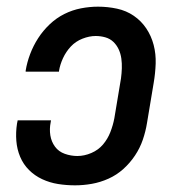

<svg xmlns="http://www.w3.org/2000/svg" viewBox="-20 -548 540 576"><path d="M205 8Q179 8 154 4Q129 0 106.5 -10.5Q84 -21 67 -38Q50 -55 40.5 -77.5Q31 -100 29 -125.5Q27 -151 31 -177L33 -187H133L132 -181Q128 -161 131 -142Q134 -123 145 -108Q156 -93 174.5 -86.5Q193 -80 212 -80Q233 -80 254 -89Q275 -98 289 -114.5Q303 -131 311 -151.5Q319 -172 323 -193L343 -313Q345 -328 345.5 -343Q346 -358 344 -372.5Q342 -387 336 -400Q330 -413 320 -422.5Q310 -432 296 -436Q282 -440 267 -440Q248 -440 227.5 -432Q207 -424 192.5 -408.5Q178 -393 169 -373.5Q160 -354 157 -335V-333H57V-336Q61 -361 70.5 -386Q80 -411 94.5 -433.5Q109 -456 129 -475Q149 -494 173 -506Q197 -518 223 -523Q249 -528 274 -528Q303 -528 331 -522Q359 -516 381.5 -500.5Q404 -485 419 -462.5Q434 -440 441 -413Q448 -386 447 -357Q446 -328 441 -299L421 -179Q417 -154 408.5 -129Q400 -104 385 -81.5Q370 -59 350 -41Q330 -23 305.5 -12Q281 -1 255.5 3.5Q230 8 205 8Z"/></svg>

Font: Iosevka Semibold
Style: Italic
Weight: 600
Italic angle: -9°
Monospace: yes
Designer: Belleve Invis
Foundry: Belleve Invis
Version: Version 32.5.0; ttfautohint (v1.8.4)